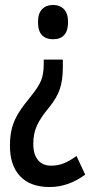

<svg xmlns="http://www.w3.org/2000/svg" viewBox="-20 -564 373 773"><path d="M233 -293Q233 -242 221 -206Q209 -170 178 -132Q143 -90 128.5 -58Q114 -26 114 15Q114 58 133 80.5Q152 103 186 103Q214 103 238 93Q262 83 288 64L323 139Q255 189 180 189Q102 189 61 145.5Q20 102 20 23Q20 -20 29 -51.5Q38 -83 56.5 -112Q75 -141 104 -176Q135 -214 145.5 -240Q156 -266 156 -304V-324H233ZM254 -475Q254 -406 193 -406Q165 -406 149 -422.5Q133 -439 133 -475Q133 -510 149.5 -527Q166 -544 193 -544Q222 -544 238 -526.5Q254 -509 254 -475Z"/></svg>

Font: Noto Sans Thai ExtCond Med
Style: Regular
Weight: 500
Width: 2
Designer: Monotype Design Team
Foundry: Monotype Imaging Inc.
Version: Version 2.002; ttfautohint (v1.8.4.7-5d5b)